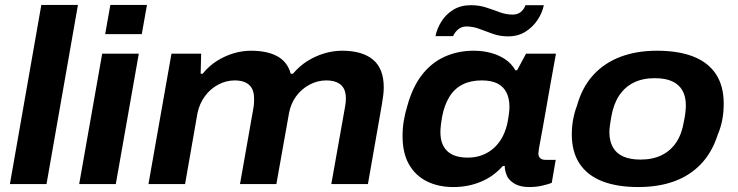

<svg xmlns="http://www.w3.org/2000/svg" viewBox="-20 -744 2981 776"><path d="M20 0 147 -724H295L168 0Z M405 -606 426 -724H574L553 -606ZM300 0 393 -527H541L448 0Z M580 0 673 -527H793L791 -446H799Q825 -478 857 -498Q889 -518 924 -528.5Q959 -539 994 -539Q1060 -539 1101 -516.5Q1142 -494 1155 -446H1164Q1191 -478 1223.5 -498Q1256 -518 1291.5 -528.5Q1327 -539 1363 -539Q1444 -539 1487.5 -503Q1531 -467 1531 -391Q1531 -376 1529 -359.5Q1527 -343 1524 -325L1467 0H1319L1374 -309Q1376 -320 1377 -328.5Q1378 -337 1378 -345Q1378 -372 1368.5 -388Q1359 -404 1341 -411.5Q1323 -419 1298 -419Q1264 -419 1231.5 -402Q1199 -385 1177 -355Q1155 -325 1148 -286L1097 0H950L1004 -306Q1006 -317 1006.5 -326.5Q1007 -336 1007 -344Q1007 -371 998 -387Q989 -403 971.5 -411Q954 -419 929 -419Q894 -419 862 -402Q830 -385 808 -355Q786 -325 778 -286L728 0Z M1813 12Q1751 12 1704.5 -11.5Q1658 -35 1632.5 -80.5Q1607 -126 1607 -194Q1607 -226 1612 -256Q1617 -286 1626 -315Q1647 -392 1685.5 -441.5Q1724 -491 1777.5 -515Q1831 -539 1894 -539Q1931 -539 1963 -530.5Q1995 -522 2021 -505Q2047 -488 2063 -460H2070L2106 -527H2227L2204 -400Q2196 -352 2188.5 -311.5Q2181 -271 2175.5 -238Q2170 -205 2165 -180.5Q2160 -156 2158 -142Q2156 -128 2156 -124Q2156 -111 2163.5 -104.5Q2171 -98 2184 -98H2226L2210 -5Q2198 0 2173 6Q2148 12 2119 12Q2088 12 2066.5 2Q2045 -8 2032 -27Q2027 -37 2023.5 -48.5Q2020 -60 2020 -73H2012Q1974 -30 1922.5 -9Q1871 12 1813 12ZM1871 -107Q1903 -107 1930 -117.5Q1957 -128 1978 -147.5Q1999 -167 2013 -195Q2027 -223 2033 -258Q2035 -271 2036.5 -281Q2038 -291 2038.5 -298.5Q2039 -306 2039 -312Q2039 -347 2026.5 -371Q2014 -395 1989.5 -407Q1965 -419 1927 -419Q1882 -419 1849.5 -402.5Q1817 -386 1796.5 -353Q1776 -320 1767 -273Q1764 -256 1762.5 -244Q1761 -232 1760.5 -224Q1760 -216 1760 -209Q1760 -160 1787.5 -133.5Q1815 -107 1871 -107ZM1740 -598Q1746 -628 1764 -657Q1782 -686 1812 -704.5Q1842 -723 1883 -723Q1916 -723 1944 -714Q1972 -705 1998.5 -695Q2025 -685 2052 -685Q2071 -685 2084 -695Q2097 -705 2104 -723H2178Q2172 -693 2153 -664Q2134 -635 2104 -616Q2074 -597 2033 -597Q2001 -597 1972.5 -607Q1944 -617 1918 -627Q1892 -637 1865 -637Q1846 -637 1832.5 -626Q1819 -615 1811 -598Z M2560 12Q2474 12 2414 -11.5Q2354 -35 2322.5 -82.5Q2291 -130 2291 -201Q2291 -232 2296.5 -261.5Q2302 -291 2312 -317Q2333 -392 2378 -441Q2423 -490 2488 -514.5Q2553 -539 2635 -539Q2722 -539 2782 -515.5Q2842 -492 2873.5 -444.5Q2905 -397 2905 -325Q2905 -290 2899 -259Q2893 -228 2881 -200Q2858 -128 2813 -81Q2768 -34 2704.5 -11Q2641 12 2560 12ZM2569 -99Q2618 -99 2654.5 -117Q2691 -135 2713.5 -169Q2736 -203 2744 -253Q2748 -272 2749.5 -284Q2751 -296 2751.5 -304Q2752 -312 2752 -318Q2752 -354 2738 -378.5Q2724 -403 2696.5 -415.5Q2669 -428 2626 -428Q2577 -428 2541 -410Q2505 -392 2482.5 -358Q2460 -324 2451 -274Q2448 -256 2446 -243.5Q2444 -231 2443.5 -223.5Q2443 -216 2443 -209Q2443 -174 2457 -149Q2471 -124 2499 -111.5Q2527 -99 2569 -99Z"/></svg>

Font: Archivo SemiExpanded
Style: Bold Italic
Weight: 700
Width: 6
Italic angle: -10°
Designer: Hector Gatti
Foundry: Omnibus-Type
Version: Version 2.001